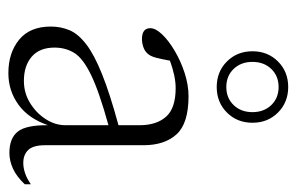

<svg xmlns="http://www.w3.org/2000/svg" viewBox="-148 -568 725 470"><g transform="rotate(90 215.0 -332.5)"><path d="M354 7.5Q318 7.5 301.8 -12.8Q285.5 -33 286 -87Q269.5 -39 235.5 -14.5Q201.5 10 158.5 10Q109 10 76.8 -16.2Q44.5 -42.5 44.5 -94Q44.5 -118.5 53.5 -139.8Q62.5 -161 87.8 -180.5Q113 -200 160.8 -219.2Q208.5 -238.5 286 -259.5V-311.5Q286 -352.5 265.2 -376Q244.5 -399.5 195 -399.5Q166.5 -399.5 128 -385.5Q124.5 -366 120.8 -351.5Q117 -337 110 -330Q104 -323.5 94.2 -320.2Q84.5 -317 75 -317Q48.5 -317 48.5 -337.5Q48.5 -350.5 63.8 -366.5Q79 -382.5 104 -397.2Q129 -412 158.2 -421.5Q187.5 -431 215 -431Q281.5 -431 308.2 -401.8Q335 -372.5 335 -320.5V-79.5Q335 -51 346.5 -38.8Q358 -26.5 378.5 -26.5Q390.5 -26.5 403.2 -30.8Q416 -35 430.5 -45V-30Q411.5 -10 392.2 -1.2Q373 7.5 354 7.5ZM96 -103Q96 -66.5 118.2 -47.2Q140.5 -28 177.5 -28Q207 -28 231.5 -43Q256 -58 271 -81.2Q286 -104.5 286 -129.5V-235Q203 -212 162.5 -192.2Q122 -172.5 109 -151.2Q96 -130 96 -103ZM192.5 -675Q230 -675 255 -650Q280 -625 280 -587.5Q280 -550 255 -525Q230 -500 192.5 -500Q155 -500 130 -525Q105 -550 105 -587.5Q105 -625 130 -650Q155 -675 192.5 -675ZM192.5 -523.5Q219.5 -523.5 236.8 -541.5Q254 -559.5 254 -587.5Q254 -615.5 236.8 -633.5Q219.5 -651.5 192.5 -651.5Q165.5 -651.5 148.2 -633.5Q131 -615.5 131 -587.5Q131 -559.5 148.2 -541.5Q165.5 -523.5 192.5 -523.5Z"/></g></svg>

Font: Newsreader Text Light
Style: Regular
Weight: 300
Designer: Hugues Gentile
Foundry: Production Type
Version: Version 1.002